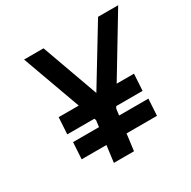

<svg xmlns="http://www.w3.org/2000/svg" viewBox="-157 -850 993 1000"><g transform="rotate(-30 339.5 -350.0)"><path d="M679 -700 401 -239 370 0H249L280 -239L113 -700H230L352 -361L558 -700ZM566 -100H113L119 -200H572ZM566 -250H113L119 -350H572Z"/></g></svg>

Font: Kulim Park
Style: Bold Italic
Weight: 700
Italic angle: -8°
Designer: Noponies / Dale Sattler
Foundry: Noponies
Version: Version 1.000; ttfautohint (v1.8.3)